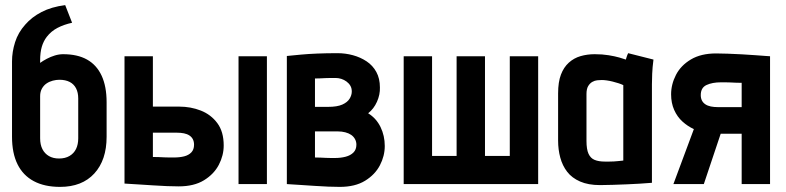

<svg xmlns="http://www.w3.org/2000/svg" viewBox="-20 -720 3075 751"><path d="M227 -508Q211 -508 194.5 -503Q178 -498 163 -490Q148 -482 137 -474V-483Q137 -515 143.5 -537Q150 -559 163 -576Q180 -598 205 -611Q230 -624 262 -631L235 -700Q181 -693 142.5 -673Q104 -653 79 -624Q51 -593 39 -555Q27 -517 27 -480V-185Q27 -121 48.5 -77.5Q70 -34 112 -11.5Q154 11 215 11Q301 11 349 -41.5Q397 -94 397 -185V-320Q397 -382 377.5 -424Q358 -466 320.5 -487Q283 -508 227 -508ZM212 -408Q236 -408 252.5 -399.5Q269 -391 277.5 -374.5Q286 -358 286 -335V-179Q286 -155 277.5 -137.5Q269 -120 252 -110Q235 -100 211 -100Q188 -100 171.5 -109.5Q155 -119 146 -136.5Q137 -154 137 -179V-344Q137 -361 144 -373.5Q151 -386 162 -393.5Q173 -401 186.5 -404.5Q200 -408 212 -408Z M913 0H1024V-500H913ZM681 -303H578V-500H467V-2Q467 -2 482.5 -1Q498 0 523.5 1.5Q549 3 578 5Q607 7 633.5 8Q660 9 679 9Q739 9 778 -15Q817 -39 836 -75.5Q855 -112 855 -151Q855 -205 830 -238.5Q805 -272 765.5 -287.5Q726 -303 681 -303ZM660 -104Q653 -104 643.5 -104Q634 -104 623.5 -104.5Q613 -105 601.5 -105.5Q590 -106 578 -106V-201H672Q687 -201 699.5 -198.5Q712 -196 721 -190Q730 -184 734.5 -175Q739 -166 739 -154Q739 -135 728.5 -124Q718 -113 700.5 -108.5Q683 -104 660 -104Z M1420 -277Q1442 -294 1454.5 -322Q1467 -350 1466 -378Q1466 -413 1452 -438.5Q1438 -464 1414 -480Q1390 -496 1360.5 -504Q1331 -512 1300 -512Q1257 -512 1221 -510.5Q1185 -509 1158.5 -506.5Q1132 -504 1117 -502.5Q1102 -501 1102 -501V0Q1102 0 1117 1Q1132 2 1156.5 3.5Q1181 5 1209.5 7Q1238 9 1264 10Q1290 11 1309 11Q1369 11 1408 -13Q1447 -37 1466 -73.5Q1485 -110 1485 -149Q1485 -189 1468.5 -223Q1452 -257 1420 -277ZM1293 -415Q1304 -415 1315 -411.5Q1326 -408 1335.5 -401Q1345 -394 1350.5 -384.5Q1356 -375 1356 -362Q1356 -348 1347.5 -334Q1339 -320 1319 -311Q1299 -302 1263 -302H1212V-413Q1222 -413 1232.5 -413.5Q1243 -414 1253.5 -414.5Q1264 -415 1274 -415Q1284 -415 1293 -415ZM1290 -102Q1283 -102 1274 -102Q1265 -102 1255 -102.5Q1245 -103 1234 -103.5Q1223 -104 1212 -104V-206H1302Q1317 -206 1330.5 -202.5Q1344 -199 1353.5 -192.5Q1363 -186 1368.5 -176Q1374 -166 1374 -154Q1374 -135 1362.5 -123.5Q1351 -112 1332 -107Q1313 -102 1290 -102Z M1974 -500V-110H1877V-500H1766V-110H1670V-500H1559V0H2085V-500Z M2536 -487 2437 -512Q2433 -504 2430.5 -495.5Q2428 -487 2428 -487Q2420 -490 2402.5 -495Q2385 -500 2360.5 -504Q2336 -508 2306 -508Q2277 -508 2251 -500.5Q2225 -493 2205 -475Q2185 -457 2174 -428Q2163 -399 2163 -355V-170Q2163 -135 2171.5 -103.5Q2180 -72 2198.5 -48Q2217 -24 2249 -10Q2281 4 2327 4Q2350 4 2377 3Q2404 2 2431.5 1Q2459 0 2481 -1.5Q2503 -3 2516.5 -4Q2530 -5 2530 -5V-390Q2530 -407 2531 -431.5Q2532 -456 2536 -487ZM2274 -169V-352Q2274 -372 2280.5 -383Q2287 -394 2296.5 -399.5Q2306 -405 2316 -406Q2326 -407 2334 -407Q2342 -407 2353 -405.5Q2364 -404 2376 -401Q2388 -398 2399 -394.5Q2410 -391 2418 -387V-92Q2408 -91 2399 -90Q2390 -89 2381 -88.5Q2372 -88 2363 -88Q2354 -88 2346 -88Q2322 -88 2306 -94.5Q2290 -101 2282 -118.5Q2274 -136 2274 -169Z M2781 -511Q2722 -511 2682.5 -487.5Q2643 -464 2624 -427Q2605 -390 2605 -351Q2605 -317 2617 -290Q2629 -263 2649.5 -244.5Q2670 -226 2694 -215L2614 0H2733L2799 -197Q2804 -197 2808 -197Q2812 -197 2816.5 -197Q2821 -197 2825 -197H2881V0H2992V-500Q2992 -500 2976.5 -501Q2961 -502 2936 -504Q2911 -506 2882 -507.5Q2853 -509 2826.5 -510Q2800 -511 2781 -511ZM2788 -301Q2773 -301 2760.5 -303.5Q2748 -306 2739 -312Q2730 -318 2725.5 -327Q2721 -336 2721 -348Q2721 -377 2743.5 -387.5Q2766 -398 2800 -398Q2807 -398 2816.5 -398Q2826 -398 2836.5 -397.5Q2847 -397 2858.5 -396.5Q2870 -396 2881 -396V-301Z"/></svg>

Font: Advent Pro
Style: Bold
Weight: 700
Designer: VivaRado, Andreas Kalpakidis
Foundry: VivaRado, Andreas Kalpakidis
Version: Version 3.000